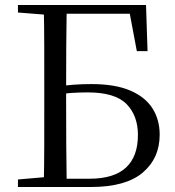

<svg xmlns="http://www.w3.org/2000/svg" viewBox="-20 -748 700 768"><path d="M51.8 0V-30.1L190.3 -42.1H201.8V0ZM154.9 0Q156.9 -84.3 157 -169Q157.1 -253.8 157.1 -340.3V-392.9Q157.1 -476.7 157 -560.9Q156.9 -645 154.9 -728H246.9Q245.5 -645.4 245 -561.6Q244.5 -477.8 244.5 -391.9V-340.5Q244.5 -255.6 245 -170Q245.5 -84.5 246.9 0ZM201.8 0V-33.1H337.7Q435.5 -33.1 483.6 -77.4Q531.7 -121.7 531.7 -208Q531.7 -285.6 485.9 -332Q440.1 -378.4 330.6 -378.4Q296.6 -378.4 265.1 -376.2Q233.6 -374 201.6 -366V-400Q236.7 -406.5 272.9 -409.1Q309.1 -411.7 345.8 -411.7Q440.2 -411.7 500.4 -386Q560.7 -360.3 589.7 -314.8Q618.7 -269.4 618.7 -209.2Q618.7 -115.3 550.9 -57.6Q483 0 343.6 0ZM51.8 -698V-728H201.8V-686.9H190.3ZM527.3 -543.5 492.6 -728 535.5 -693H201.8V-728H564.1L570.2 -543.5Z"/></svg>

Font: Noto Serif TC
Style: Regular
Weight: 200
Designer: Ryoko NISHIZUKA 西塚涼子 (kana & ideographs); Frank Grießhammer (Latin, Greek & Cyrillic); Wenlong ZHANG 张文龙 (bopomofo); San
Foundry: Adobe
Version: Version 2.001;hotconv 1.1.0;makeotfexe 2.6.0